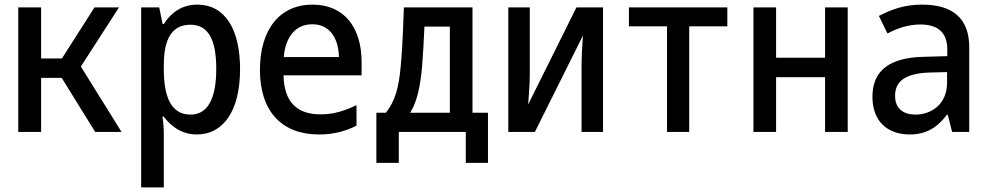

<svg xmlns="http://www.w3.org/2000/svg" viewBox="-20 -571 4280 831"><path d="M59 0H158V-234H247L392 0H506L330 -283L495 -539H389L248 -318H158V-539H59Z M591 240H689V13C689 -13 687 -43 683 -66H689C721 -23 768 11 832 11C946 11 1019 -90 1019 -272C1019 -446 953 -551 834 -551C767 -551 720 -516 689 -467H684L669 -539H591ZM805 -75C723 -75 689 -147 689 -271V-290C689 -402 724 -464 804 -464C880 -464 916 -402 916 -273C916 -144 879 -75 805 -75Z M1360 11C1424 11 1475 -3 1523 -27V-116C1475 -93 1427 -76 1368 -76C1265 -76 1210 -129 1207 -245H1545V-303C1545 -455 1467 -551 1333 -551C1191 -551 1105 -444 1105 -268C1105 -89 1200 11 1360 11ZM1208 -324C1216 -414 1261 -466 1332 -466C1404 -466 1445 -410 1447 -324Z M1609 134H1706V0H1996V134H2092V-83H2025V-539H1728C1723 -389 1719 -336 1714 -281C1706 -192 1690 -133 1650 -83H1609ZM1807 -285C1811 -332 1814 -392 1817 -456H1927V-83H1755C1784 -128 1799 -193 1807 -285Z M2180 0H2295L2503 -417C2500 -379 2497 -323 2497 -279V0H2590V-539H2475L2266 -119C2269 -156 2273 -213 2273 -253V-539H2180Z M2867 0H2963V-457H3128V-539H2702V-457H2867Z M3241 0H3339V-237H3551V0H3649V-539H3551V-321H3339V-539H3241Z M3918 11C3985 11 4036 -17 4078 -74H4082L4101 0H4175V-366C4175 -491 4104 -551 3971 -551C3897 -551 3842 -532 3784 -502L3821 -426C3866 -450 3914 -465 3963 -465C4033 -465 4080 -436 4080 -357V-328L3974 -325C3831 -321 3756 -266 3756 -152C3756 -45 3822 11 3918 11ZM3942 -75C3892 -75 3854 -99 3854 -156C3854 -220 3899 -253 4001 -257L4079 -259V-213C4079 -119 4010 -75 3942 -75Z"/></svg>

Font: Noto Sans Mono Condensed Medium
Style: Regular
Weight: 500
Width: 3
Designer: Monotype Design Team
Foundry: Monotype Imaging Inc.
Version: Version 2.014